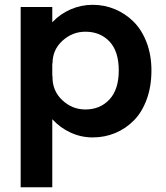

<svg xmlns="http://www.w3.org/2000/svg" viewBox="-20 -560 692 798"><path d="M65.9 218.3V-530.8H197.3V-467.3Q229.5 -502 273.4 -521Q317.4 -540 365.2 -540Q414.1 -540 457.8 -521.7Q501.5 -503.4 535.4 -469.7Q569.3 -436 589.4 -383.5Q609.4 -331.1 609.4 -267.1Q609.4 -200.7 589.8 -147.2Q570.3 -93.8 536.6 -59.6Q502.9 -25.4 459 -7.1Q415 11.2 365.2 11.2Q317.4 11.2 273.7 -8.8Q230 -28.8 197.3 -64.5V218.3ZM198.2 -238.8Q198.2 -181.6 239.3 -143.3Q280.3 -105 335 -105Q396 -105 434.8 -146.5Q473.6 -188 473.6 -267.1Q473.6 -346.7 435.1 -387.5Q396.5 -428.2 335 -428.2Q280.8 -428.2 239.5 -390.6Q198.2 -353 198.2 -295.9H197.3V-244.1H198.2Z"/></svg>

Font: Epilogue SemiBold
Style: Regular
Weight: 600
Designer: Tyler Finck
Foundry: Etcetera Type Co
Version: Version 2.112